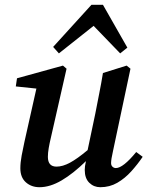

<svg xmlns="http://www.w3.org/2000/svg" viewBox="-20 -768 621 802"><path d="M399 14Q372 14 353 -4.5Q334 -23 334 -58Q334 -65 335 -73.5Q336 -82 339 -95Q286 -43 237.5 -14.5Q189 14 145 14Q111 14 88 -6.5Q65 -27 65 -65Q65 -89 70.5 -118.5Q76 -148 82 -175L132 -398L46 -407L51 -441L243 -494L258 -481L193 -195Q187 -170 183.5 -149.5Q180 -129 180 -113Q180 -72 216 -72Q242 -72 272.5 -88.5Q303 -105 346 -141L378 -293Q386 -335 394.5 -377.5Q403 -420 410 -463L509 -494L525 -481L452 -137Q444 -102 444 -87Q444 -77 450 -71.5Q456 -66 464 -66Q494 -66 549 -133L576 -113Q555 -82 528.5 -52.5Q502 -23 470 -4.5Q438 14 399 14ZM482 -545 371 -660 226 -545 202 -572 362 -748H410L512 -569Z"/></svg>

Font: Source Serif 4 Semibold
Style: Italic
Weight: 600
Italic angle: -12°
Designer: Frank Grießhammer
Foundry: Adobe
Version: Version 4.005;hotconv 1.1.0;makeotfexe 2.6.0